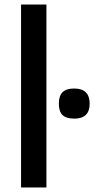

<svg xmlns="http://www.w3.org/2000/svg" viewBox="-20 -828 416 848"><path d="M308 -304Q273 -304 256.5 -319.5Q240 -335 240 -370Q240 -405 256.5 -421Q273 -437 308 -437Q376 -437 376 -370Q376 -304 308 -304ZM73 -808H185V0H73Z"/></svg>

Font: EncodeSans
Style: Medium
Weight: 500
Designer: Pablo Impallari, Andres Torresi
Foundry: Pablo Impallari, Andres Torresi
Version: Version 1.000; ttfautohint (v1.4.1)